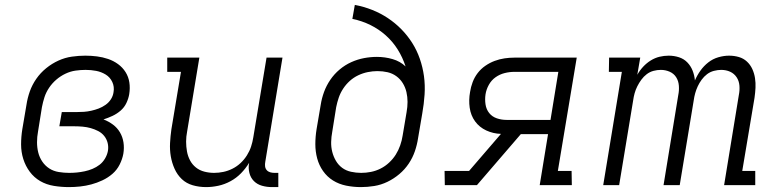

<svg xmlns="http://www.w3.org/2000/svg" viewBox="-20 -755 3190 783"><path d="M261 8Q230 8 199.5 3Q169 -2 144 -16.5Q119 -31 101.5 -54.5Q84 -78 75 -106.5Q66 -135 66 -166Q66 -197 71 -228L88 -328Q92 -355 101.5 -382Q111 -409 128 -433.5Q145 -458 168.5 -477Q192 -496 218.5 -508Q245 -520 273 -524Q301 -528 328 -528Q352 -528 375.5 -525Q399 -522 421 -514.5Q443 -507 461.5 -493.5Q480 -480 492 -461Q504 -442 507.5 -419Q511 -396 507 -371Q504 -353 495.5 -335Q487 -317 472 -304Q457 -291 439 -282.5Q421 -274 402 -268Q423 -260 440.5 -247Q458 -234 469 -215.5Q480 -197 483.5 -174.5Q487 -152 483 -128Q479 -106 468 -84Q457 -62 438.5 -46Q420 -30 397.5 -19.5Q375 -9 352.5 -3Q330 3 307 5.5Q284 8 261 8ZM262 -50Q278 -50 293.5 -51.5Q309 -53 325.5 -56.5Q342 -60 357.5 -66.5Q373 -73 386 -83Q399 -93 408 -108Q417 -123 420 -139Q423 -156 419 -172Q415 -188 405 -200.5Q395 -213 380.5 -220.5Q366 -228 350 -232.5Q334 -237 317 -238.5Q300 -240 283 -240H222L232 -298H293Q308 -298 322.5 -299Q337 -300 352.5 -303.5Q368 -307 382.5 -312.5Q397 -318 410.5 -327.5Q424 -337 432.5 -350.5Q441 -364 443 -379Q447 -401 438 -420.5Q429 -440 411 -451Q393 -462 372 -466Q351 -470 329 -470Q309 -470 288 -467Q267 -464 247 -454.5Q227 -445 210 -430.5Q193 -416 180.5 -397.5Q168 -379 161.5 -359Q155 -339 151 -318L135 -218Q131 -197 131 -175Q131 -153 136 -133Q141 -113 152.5 -96Q164 -79 181 -68Q198 -57 219.5 -53.5Q241 -50 262 -50Z M821 8Q792 8 766 0.5Q740 -7 721.5 -24.5Q703 -42 692 -66.5Q681 -91 676.5 -117.5Q672 -144 673.5 -172Q675 -200 679 -228L718 -462H662V-520H793L743 -218Q739 -198 739 -177.5Q739 -157 742.5 -137.5Q746 -118 755 -101Q764 -84 779 -72Q794 -60 813.5 -55Q833 -50 853 -50Q872 -50 891 -54Q910 -58 928 -67Q946 -76 961 -90Q976 -104 987 -121.5Q998 -139 1004 -157.5Q1010 -176 1013 -195L1067 -520H1132L1062 -96Q1060 -86 1061 -77Q1062 -68 1067.5 -61.5Q1073 -55 1081.5 -52.5Q1090 -50 1099 -50H1115V8H1089Q1068 8 1048.5 2.5Q1029 -3 1015.5 -16.5Q1002 -30 997 -50Q992 -70 996 -91Q982 -68 963 -48.5Q944 -29 920 -16Q896 -3 870.5 2.5Q845 8 821 8Z M1452 8Q1421 8 1391.5 2Q1362 -4 1338 -19Q1314 -34 1297.5 -57.5Q1281 -81 1273.5 -109Q1266 -137 1266 -167Q1266 -197 1271 -228L1288 -328Q1292 -354 1301.5 -380Q1311 -406 1327 -429.5Q1343 -453 1365 -471.5Q1387 -490 1412.5 -501.5Q1438 -513 1464.5 -518Q1491 -523 1517 -523Q1550 -523 1581 -514Q1612 -505 1634 -484Q1622 -521 1602 -553Q1582 -585 1553.5 -610.5Q1525 -636 1490.5 -653Q1456 -670 1417 -678L1427 -735Q1464 -728 1498 -714.5Q1532 -701 1562 -681Q1592 -661 1617 -635.5Q1642 -610 1661 -580Q1680 -550 1692 -515.5Q1704 -481 1709 -444.5Q1714 -408 1711.5 -369.5Q1709 -331 1702 -292L1685 -192Q1681 -165 1672 -138.5Q1663 -112 1647 -88Q1631 -64 1608.5 -45Q1586 -26 1560 -13.5Q1534 -1 1506.5 3.5Q1479 8 1452 8ZM1453 -50Q1473 -50 1493 -54Q1513 -58 1532 -67.5Q1551 -77 1567 -92Q1583 -107 1594 -124.5Q1605 -142 1612 -162Q1619 -182 1622 -202L1638 -297Q1642 -319 1642 -339.5Q1642 -360 1637.5 -379.5Q1633 -399 1622.5 -416Q1612 -433 1596 -444.5Q1580 -456 1560.5 -460.5Q1541 -465 1519 -465Q1500 -465 1480 -461Q1460 -457 1441 -448Q1422 -439 1406.5 -425Q1391 -411 1379.5 -393.5Q1368 -376 1361.5 -357Q1355 -338 1351 -318L1335 -218Q1331 -197 1330.5 -176Q1330 -155 1335 -135.5Q1340 -116 1350 -99Q1360 -82 1375.5 -70.5Q1391 -59 1411.5 -54.5Q1432 -50 1453 -50Z M1794 0 1793 -58H1893L2023 -209Q1991 -210 1963 -223Q1935 -236 1917.5 -260Q1900 -284 1895.5 -315.5Q1891 -347 1897 -380Q1900 -400 1907.5 -420Q1915 -440 1928 -457Q1941 -474 1959 -486.5Q1977 -499 1997 -506.5Q2017 -514 2037.5 -517Q2058 -520 2078 -520H2332L2255 -58H2311L2312 0H2181L2215 -208H2104L1925 0ZM2225 -266 2257 -462H2078Q2058 -462 2038 -457Q2018 -452 2001 -440Q1984 -428 1973.5 -409Q1963 -390 1960 -370Q1957 -350 1960 -329.5Q1963 -309 1975 -294Q1987 -279 2006 -272.5Q2025 -266 2046 -266Z M2440 0 2516 -462H2463L2464 -520H2591L2579 -450Q2589 -468 2603 -483Q2617 -498 2634 -508.5Q2651 -519 2669.5 -523.5Q2688 -528 2707 -528Q2729 -528 2749 -521.5Q2769 -515 2783 -500.5Q2797 -486 2804.5 -467Q2812 -448 2814 -427Q2823 -448 2836.5 -467Q2850 -486 2868.5 -500.5Q2887 -515 2909.5 -521.5Q2932 -528 2953 -528Q2974 -528 2993 -522.5Q3012 -517 3026 -504Q3040 -491 3048 -473.5Q3056 -456 3059 -436.5Q3062 -417 3061 -397Q3060 -377 3057 -356L3007 -58H3060V0H2933L2993 -367Q2997 -386 2995.5 -405.5Q2994 -425 2984 -440Q2974 -455 2957.5 -462.5Q2941 -470 2921 -470Q2907 -470 2891.5 -466Q2876 -462 2863.5 -452.5Q2851 -443 2841.5 -430Q2832 -417 2825.5 -403Q2819 -389 2815 -374.5Q2811 -360 2809 -345L2752 0H2686L2746 -367Q2750 -386 2748.5 -405.5Q2747 -425 2737.5 -440Q2728 -455 2711 -462.5Q2694 -470 2675 -470Q2660 -470 2645 -466Q2630 -462 2617.5 -452.5Q2605 -443 2595.5 -430Q2586 -417 2579 -403Q2572 -389 2568 -374.5Q2564 -360 2562 -345L2505 0Z"/></svg>

Font: Iosevka Etoile Light
Style: Italic
Weight: 300
Italic angle: -9°
Designer: Belleve Invis
Foundry: Belleve Invis
Version: Version 22.1.2; ttfautohint (v1.8.4)